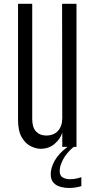

<svg xmlns="http://www.w3.org/2000/svg" viewBox="-20 -752 486 983"><path d="M188 9.8Q165 9.8 137.9 -3.2Q110.8 -16.1 91.6 -48.6Q72.3 -81.1 72.3 -139.2V-732.4H145V-142.6Q145 -99.6 164.6 -78.9Q184.1 -58.1 216.8 -58.1Q255.4 -58.1 277.1 -82.3Q298.8 -106.4 298.8 -147.9L297.9 -732.4H371.6V0H298.8V-73.2Q290 -42 260.3 -16.1Q230.5 9.8 188 9.8ZM332.5 210.4Q311 210.4 289.6 204.6Q268.1 198.7 253.9 183.3Q239.7 168 239.7 139.2Q239.7 107.4 260 70.6Q280.3 33.7 325.7 0H356.9Q319.3 32.2 302.5 65.2Q285.6 98.1 285.6 123Q285.6 148.4 302 157Q318.4 165.5 338.4 165.5Q359.9 165.5 377.9 160.6Q396 155.8 396.5 155.3V200.7Q393.1 202.6 374.5 206.5Q356 210.4 332.5 210.4Z"/></svg>

Font: Antonio Thin
Style: Regular
Weight: 250
Designer: Vernon Adams
Foundry: Vernon Adams
Version: Version 1.002